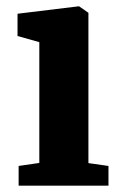

<svg xmlns="http://www.w3.org/2000/svg" viewBox="-20 -588 387 608"><path d="M39 0V-62.5L104.5 -72V-454.5L35.5 -474V-544.5L228.5 -568H230.5L260 -547.5V-71.5L323.5 -62.5V0Z"/></svg>

Font: Merriweather 20pt ExtraBold
Style: Regular
Weight: 800
Version: Version 2.100